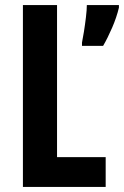

<svg xmlns="http://www.w3.org/2000/svg" viewBox="-20 -785 487 754"><path d="M70 -51V-765H204V-168H395V-51ZM447 -755Q438 -717 420.5 -676.5Q403 -636 385 -605H302V-618Q305 -632 309.5 -660Q314 -688 317.5 -717.5Q321 -747 321 -765H447Z"/></svg>

Font: Noto Sans Tamil UI ExtraCondensed
Style: Bold
Weight: 700
Width: 2
Designer: Jelle Bosma - Monotype Design Team
Foundry: Monotype Imaging Inc.
Version: Version 2.004; ttfautohint (v1.8.4.7-5d5b)